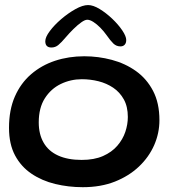

<svg xmlns="http://www.w3.org/2000/svg" viewBox="-20 -732 710 778"><path d="M315.5 26.5Q257.5 26.5 203.8 13.5Q150 0.5 107.8 -28Q65.5 -56.5 41 -102.2Q16.5 -148 16.5 -214Q16.5 -286.5 40.2 -340.8Q64 -395 106 -431.2Q148 -467.5 203.2 -485.8Q258.5 -504 321.5 -504Q378.5 -504 433 -489.5Q487.5 -475 531 -444Q574.5 -413 600.2 -363.8Q626 -314.5 626 -245Q626 -192.5 604.8 -144Q583.5 -95.5 543.2 -57.2Q503 -19 445.8 3.8Q388.5 26.5 315.5 26.5ZM311 -84Q362 -84 397.5 -99.8Q433 -115.5 455.2 -141.2Q477.5 -167 487.8 -197.5Q498 -228 498 -258Q498 -300 481.8 -329.2Q465.5 -358.5 438.8 -376.5Q412 -394.5 379 -402.8Q346 -411 311.5 -411Q266.5 -411 226.5 -391.8Q186.5 -372.5 161.8 -333.8Q137 -295 137 -236Q137 -188 156.8 -153.8Q176.5 -119.5 215.5 -101.8Q254.5 -84 311 -84ZM188.5 -539.5Q163.5 -539.5 163.5 -565Q163.5 -581.5 181.8 -606Q200 -630.5 228 -654.5Q256 -678.5 285.5 -695Q315 -711.5 337 -711.5Q357.5 -711.5 383.8 -695.5Q410 -679.5 434.8 -656Q459.5 -632.5 475.5 -608.8Q491.5 -585 491.5 -570Q491.5 -557.5 485.2 -550.8Q479 -544 468 -544Q451.5 -544 439.5 -555.5Q427.5 -567 411.5 -590Q400.5 -605.5 386.5 -619.8Q372.5 -634 358.5 -643Q344.5 -652 333.5 -652Q324 -652 309 -641.2Q294 -630.5 277.5 -614.2Q261 -598 247 -581.5Q228.5 -559.5 216.2 -549.5Q204 -539.5 188.5 -539.5Z"/></svg>

Font: Gluten
Style: Regular
Weight: 400
Designer: Tyler Finck
Foundry: Etcetera Type Company
Version: Version 1.300